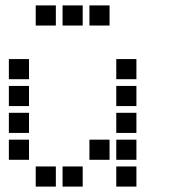

<svg xmlns="http://www.w3.org/2000/svg" viewBox="-20 -708 640 715"><path d="M114 -688Q113 -688 113 -688Q113 -688 113 -687V-614Q113 -613 113 -613Q113 -613 114 -613H187Q188 -613 188 -613Q188 -613 188 -614V-687Q188 -688 188 -688Q188 -688 187 -688ZM214 -688Q213 -688 213 -688Q213 -688 213 -687V-614Q213 -613 213 -613Q213 -613 214 -613H287Q288 -613 288 -613Q288 -613 288 -614V-687Q288 -688 288 -688Q288 -688 287 -688ZM314 -688Q313 -688 313 -688Q313 -688 313 -687V-614Q313 -613 313 -613Q313 -613 314 -613H387Q388 -613 388 -613Q388 -613 388 -614V-687Q388 -688 388 -688Q388 -688 387 -688ZM14 -488Q13 -488 13 -488Q13 -488 13 -487V-414Q13 -413 13 -413Q13 -413 14 -413H87Q88 -413 88 -413Q88 -413 88 -414V-487Q88 -488 88 -488Q88 -488 87 -488ZM414 -488Q413 -488 413 -488Q413 -488 413 -487V-414Q413 -413 413 -413Q413 -413 414 -413H487Q488 -413 488 -413Q488 -413 488 -414V-487Q488 -488 488 -488Q488 -488 487 -488ZM14 -388Q13 -388 13 -388Q13 -388 13 -387V-314Q13 -313 13 -313Q13 -313 14 -313H87Q88 -313 88 -313Q88 -313 88 -314V-387Q88 -388 88 -388Q88 -388 87 -388ZM414 -388Q413 -388 413 -388Q413 -388 413 -387V-314Q413 -313 413 -313Q413 -313 414 -313H487Q488 -313 488 -313Q488 -313 488 -314V-387Q488 -388 488 -388Q488 -388 487 -388ZM14 -288Q13 -288 13 -288Q13 -288 13 -287V-214Q13 -213 13 -213Q13 -213 14 -213H87Q88 -213 88 -213Q88 -213 88 -214V-287Q88 -288 88 -288Q88 -288 87 -288ZM414 -288Q413 -288 413 -288Q413 -288 413 -287V-214Q413 -213 413 -213Q413 -213 414 -213H487Q488 -213 488 -213Q488 -213 488 -214V-287Q488 -288 488 -288Q488 -288 487 -288ZM14 -188Q13 -188 13 -188Q13 -188 13 -187V-114Q13 -113 13 -113Q13 -113 14 -113H87Q88 -113 88 -113Q88 -113 88 -114V-187Q88 -188 88 -188Q88 -188 87 -188ZM314 -188Q313 -188 313 -188Q313 -188 313 -187V-114Q313 -113 313 -113Q313 -113 314 -113H387Q388 -113 388 -113Q388 -113 388 -114V-187Q388 -188 388 -188Q388 -188 387 -188ZM414 -188Q413 -188 413 -188Q413 -188 413 -187V-114Q413 -113 413 -113Q413 -113 414 -113H487Q488 -113 488 -113Q488 -113 488 -114V-187Q488 -188 488 -188Q488 -188 487 -188ZM114 -88Q113 -88 113 -88Q113 -88 113 -87V-14Q113 -13 113 -13Q113 -13 114 -13H187Q188 -13 188 -13Q188 -13 188 -14V-87Q188 -88 188 -88Q188 -88 187 -88ZM214 -88Q213 -88 213 -88Q213 -88 213 -87V-14Q213 -13 213 -13Q213 -13 214 -13H287Q288 -13 288 -13Q288 -13 288 -14V-87Q288 -88 288 -88Q288 -88 287 -88ZM414 -88Q413 -88 413 -88Q413 -88 413 -87V-14Q413 -13 413 -13Q413 -13 414 -13H487Q488 -13 488 -13Q488 -13 488 -14V-87Q488 -88 488 -88Q488 -88 487 -88Z"/></svg>

Font: Doto
Style: Bold
Weight: 700
Monospace: yes
Version: Version 1.000